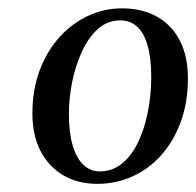

<svg xmlns="http://www.w3.org/2000/svg" viewBox="-20 -816 481 471"><path d="M281.5 -795.5Q330.5 -795 366.2 -774.5Q402 -754 421.5 -715.8Q441 -677.5 441 -624Q441 -564.5 423.2 -516.5Q405.5 -468.5 374.8 -434.5Q344 -400.5 304 -382.8Q264 -365 219 -365Q171 -365 135.2 -386Q99.5 -407 79.5 -445.5Q59.5 -484 59.5 -537.5Q59.5 -596 77.5 -643.8Q95.5 -691.5 126.5 -725.5Q157.5 -759.5 197.5 -777.8Q237.5 -796 281.5 -795.5ZM275 -766Q243.5 -766 220 -744.8Q196.5 -723.5 180.8 -689Q165 -654.5 157 -614.5Q149 -574.5 149 -537Q149 -491 158.2 -459.5Q167.5 -428 184.2 -412Q201 -396 223.5 -395.5Q256.5 -395.5 280.2 -415.5Q304 -435.5 319.8 -469.2Q335.5 -503 343.2 -544Q351 -585 351 -626.5Q351 -673 342.2 -704Q333.5 -735 316.5 -750.5Q299.5 -766 275 -766Z"/></svg>

Font: Merriweather 96pt
Style: Italic
Weight: 400
Italic angle: -7.8°
Version: Version 2.101